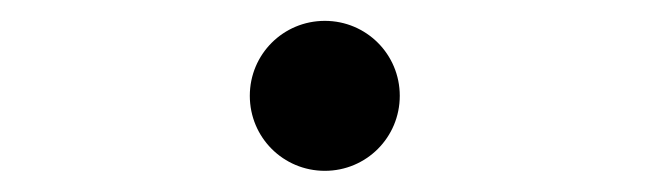

<svg xmlns="http://www.w3.org/2000/svg" viewBox="-20 -439 626 185"><path d="M293 -274.4C333 -274.4 365.2 -306.6 365.2 -346.7C365.2 -386.7 333 -418.9 293 -418.9C252.9 -418.9 220.7 -386.7 220.7 -346.7C220.7 -306.6 252.9 -274.4 293 -274.4Z"/></svg>

Font: Cascadia Mono NF
Style: Regular
Weight: 400
Monospace: yes
Designer: Aaron Bell
Foundry: Saja Typeworks
Version: Version 2404.023